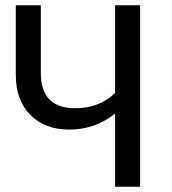

<svg xmlns="http://www.w3.org/2000/svg" viewBox="-20 -709 652 729"><path d="M512 0H417V-278Q342 -217 242 -217Q151 -217 95.5 -272.5Q40 -328 40 -424V-689H135V-431Q135 -298 266 -298Q357 -298 417 -356V-689H512Z"/></svg>

Font: Trujillo
Style: Regular
Weight: 400
Designer: Fira Sans original fonts by bBox Type GmbH, Carrois Corporate GbR, & Edenspiekermann AG / Changes by Cristiano Sobral
Foundry: Fira Sans original fonts by bBox Type GmbH, Carrois Corporate GbR, & Edenspiekermann AG / Changes by Cristiano Sobral
Version: Version 4.301;October 17, 2021;FontCreator 14.0.0.2814 64-bi